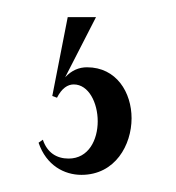

<svg xmlns="http://www.w3.org/2000/svg" viewBox="-20 -25 205 224"><path d="M81.5 53.5C72.4 53.5 63.7 56.9 56 65.2L92 -5H59L41 87L46.5 89C52 78 59 73.5 66 73.5C83.5 73.5 94 95 94 116.5C94 138 83.5 160 60 160C46 160 35 153 30 138L25 141.5C34 168 55 179 75 179C114.5 179 133.5 144 133.5 113C133.5 83 116 53.5 81.5 53.5Z"/></svg>

Font: Picaflor 96 pt
Style: Regular
Weight: 400
Designer: Ariel Martín Pérez
Foundry: Tunera Type Foundry
Version: Version 1.000;hotconv 1.0.109;makeotfexe 2.5.65596